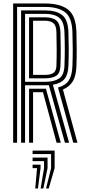

<svg xmlns="http://www.w3.org/2000/svg" viewBox="-20 -820 496 1103"><path d="M55.5 0V-800H239Q326.2 -800 371 -765.1Q415.8 -730.2 419 -638Q420.5 -585.8 420.6 -537.5Q420.8 -489.2 419 -439Q416.8 -384.2 398.6 -353.5Q380.5 -322.8 341.5 -305.5L425 0H401L313.2 -317.2Q356.8 -329.2 375.4 -358.1Q394 -387 396 -439.8Q398 -491 397.9 -537.6Q397.8 -584.2 396 -637.2Q393 -720.8 352.9 -750.5Q312.8 -780.2 239 -780.2H78.2V0ZM101.2 0V-760.2H239Q301.5 -760.2 335.9 -734.5Q370.2 -708.8 373 -636.5Q374.5 -591.5 374.9 -542.8Q375.2 -494 373 -440.8Q371 -390.8 350.1 -365.8Q329.2 -340.8 283.8 -333.2L377 0H353L260.5 -330.8Q255.5 -330.5 249.9 -330.4Q244.2 -330.2 238.8 -330.2H124V0ZM124 -350H238.8Q290.8 -350 319.4 -368.9Q348 -387.8 350.2 -441.2Q352.2 -492.2 352.2 -538.6Q352.2 -585 350.2 -635.5Q347.8 -697 319.2 -718.8Q290.8 -740.5 239 -740.5H124ZM147 -370V-720.5H239Q282.8 -720.5 304.2 -701.8Q325.8 -683 327.2 -634.8Q328.8 -583 328.9 -536.6Q329 -490.2 327.2 -442Q325.8 -400.2 303.5 -385.1Q281.2 -370 238.8 -370ZM170 -389.8H238.8Q271.8 -389.8 287.6 -401.6Q303.5 -413.5 304.2 -443Q305.8 -489 305.6 -538.6Q305.5 -588.2 304.2 -634.2Q303.5 -673.8 286.2 -687.2Q269 -700.8 239 -700.8H170ZM147 0V-310.2H215Q222.2 -310.2 229.5 -310.2Q236.8 -310.2 243.8 -310.5L329.2 0H305.2L226.8 -290.5Q223.2 -290.5 215.8 -290.5H170V0ZM244.5 262.8 273.5 146V65.2H167.2V45H293.8V146L260 262.8ZM213.5 262.8 233 146V105.5H167.2V85.5H253.2V146L229 262.8ZM182.5 262.8 192.8 146H167.2V125.8H213V146L198 262.8Z"/></svg>

Font: Big Shoulders Inline Text
Style: Bold
Weight: 700
Designer: Patric King
Foundry: XO Type Co
Version: Version 1.000